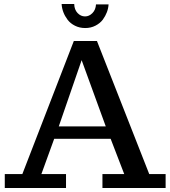

<svg xmlns="http://www.w3.org/2000/svg" viewBox="-20 -940 852 960"><path d="M3.9 0V-69.8H91.8L349.1 -734.9H464.8L726.1 -69.8H808.1V0H492.2V-69.8H601.1L533.2 -246.1H251L187 -69.8H310.1V0ZM273.9 -308.1H508.8L388.2 -639.2ZM406.2 -799.8Q377.9 -799.8 355 -811.3Q332 -822.8 317.9 -841.3Q290.5 -877.9 288.1 -919.9H351.1Q351.6 -892.1 367.7 -875Q383.8 -857.9 405.3 -857.9Q425.8 -857.9 442.1 -874.5Q458.5 -891.1 460 -918H522.9Q520.5 -878.4 494.1 -841.8Q480.5 -823.7 457.5 -811.8Q434.6 -799.8 406.2 -799.8Z"/></svg>

Font: Trocchi
Style: Regular
Weight: 400
Designer: Vernon Adams
Foundry: Vernon Adams
Version: Version 1.101; ttfautohint (v1.8.4.7-5d5b);gftools[0.9.27]